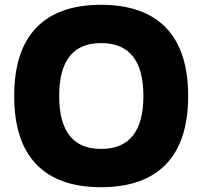

<svg xmlns="http://www.w3.org/2000/svg" viewBox="-20 -764 841 798"><path d="M400 -145Q576 -145 576 -365Q576 -585 400 -585Q226 -585 226 -365Q226 -145 400 -145ZM130.5 -81.5Q39 -177 39 -365Q39 -553 130.5 -648.5Q222 -744 400 -744Q578 -744 670 -648.5Q762 -553 762 -365Q762 -177 670 -81.5Q578 14 400 14Q222 14 130.5 -81.5Z"/></svg>

Font: Nacelle Heavy
Style: Regular
Weight: 800
Designer: Sora Sagano
Foundry: Sora Sagano
Version: Version 1.000;FEAKit 1.0